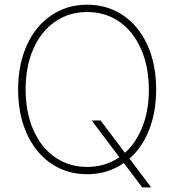

<svg xmlns="http://www.w3.org/2000/svg" viewBox="-20 -737 748 823"><path d="M411.1 -220.7 515.6 -82Q564.5 -126 591.3 -195.8Q618.2 -265.6 618.2 -353.5Q617.7 -452.1 584.2 -527.6Q550.8 -603 491 -644.3Q431.2 -685.5 353.5 -685.5Q276.4 -685.5 216.6 -644.5Q156.7 -603.5 123.3 -528.1Q89.8 -452.6 89.8 -353.5Q89.8 -255.4 123 -179.9Q156.2 -104.5 216.1 -63Q275.9 -21.5 353.5 -21.5Q431.2 -21.5 491.7 -63L373 -220.7ZM535.2 -57.1 627.9 66.4H589.8L510.7 -38.1Q441.4 9.8 353.5 9.8Q266.6 9.8 199.5 -35.9Q132.3 -81.5 95 -164.1Q57.6 -246.6 57.6 -353.5Q57.6 -460.4 95 -543Q132.3 -625.5 199.7 -671.1Q267.1 -716.8 353.5 -716.8Q440.4 -716.8 507.6 -671.4Q574.7 -626 612.1 -543.5Q649.4 -460.9 649.4 -353.5Q649.4 -257.8 619.6 -181.4Q589.8 -105 535.2 -57.1Z"/></svg>

Font: Pretendard Thin
Style: Regular
Weight: 100
Designer: Base glyphs from Inter by Rasmus Andersson; Hangeul glyphs from Noto Sans CJK(Source Han Sans) by Jang Soo-young and Kan
Foundry: Kil Hyung-jin
Version: Version 1.309